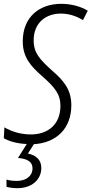

<svg xmlns="http://www.w3.org/2000/svg" viewBox="-32 -744 479 1004"><path d="M60 240C131 240 184 198 184 134C184 91 155 67 114 59L145 10C262 3 341 -71 341 -194C341 -276 300 -324 238 -377C178 -432 144 -466 144 -533C144 -626 209 -673 286 -673C332 -673 370 -658 402 -639L427 -688C394 -708 345 -724 288 -724C175 -724 87 -656 87 -528C87 -444 129 -398 187 -347C255 -287 284 -252 284 -190C284 -91 216 -41 130 -41C74 -41 27 -57 -9 -78L-12 -21C17 -5 56 7 108 9L62 82C111 86 138 102 138 136C138 177 104 202 56 202C32 202 14 199 2 195V233C18 237 35 240 60 240Z"/></svg>

Font: Noto Sans Condensed Light
Style: Italic
Weight: 300
Width: 3
Italic angle: -12°
Designer: Monotype Design Team
Foundry: Monotype Imaging Inc.
Version: Version 2.013